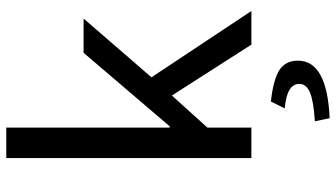

<svg xmlns="http://www.w3.org/2000/svg" viewBox="-249 -571 1069 611"><g transform="rotate(-90 285.5 -265.5)"><path d="M88 -780H185V-260H189L423 -534H532L345 -318L556 0H449L287 -253L185 -140V0H88ZM324 152Q324 113 246 106L268 62Q339 70 368.5 89.5Q398 109 398 148Q398 241 215 249L205 202Q269 198 296.5 186.5Q324 175 324 152Z"/></g></svg>

Font: Nebula Sans Medium
Style: Regular
Weight: 500
Designer: Paul D. Hunt for Adobe (as Source Sans)
Foundry: Nebula Entertainment & Broadcasting LLC
Version: Version 1.010